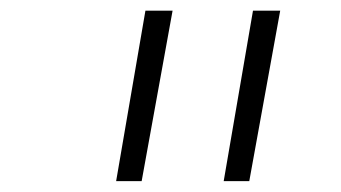

<svg xmlns="http://www.w3.org/2000/svg" viewBox="-20 -713 626 352"><path d="M192.9 -380.9 246.6 -693.4H296.4L239.7 -380.9ZM390.1 -380.9 443.8 -693.4H493.7L437 -380.9Z"/></svg>

Font: Cascadia Code NF ExtraLight
Style: Italic
Weight: 200
Italic angle: -10°
Monospace: yes
Designer: Aaron Bell
Foundry: Saja Typeworks
Version: Version 2404.023; ttfautohint (v1.8.4)